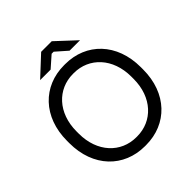

<svg xmlns="http://www.w3.org/2000/svg" viewBox="-230 -1033 1204 1204"><g transform="rotate(-45 372.0 -430.5)"><path d="M195 -749H288L363 -815H381L456 -749H549L419 -870H325ZM45 -340C45 -128 181 9 367 9H377C563 9 699 -128 699 -340V-360C699 -572 563 -709 377 -709H367C181 -709 45 -572 45 -360ZM129 -340V-360C129 -524 233 -631 368 -631H376C511 -631 615 -524 615 -360V-340C615 -176 511 -69 376 -69H368C233 -69 129 -176 129 -340Z"/></g></svg>

Font: Fixel Text Regular
Style: Regular
Weight: 400
Width: 4
Designer: AlfaBravo + MacPaw
Foundry: Kyrylo Tkachov, Marchela Mozhyna, Serhii Makarenko, Maria Weinstein, Zakhar Kryvoshyya
Version: Version 1.211